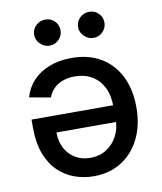

<svg xmlns="http://www.w3.org/2000/svg" viewBox="-85 -823 757 899"><g transform="rotate(-10 293.5 -374.0)"><path d="M280.9 -556.5Q361.5 -556.5 419.7 -521.8Q478 -487.2 509.2 -424.2Q540.5 -361.2 540.5 -276.3Q540.5 -192.5 509.2 -128.6Q478 -64.6 421.3 -28.8Q364.7 7.1 288.7 7.1Q242.2 7.1 198.9 -8.2Q155.5 -23.4 121.3 -56.1Q87 -88.8 66.9 -141Q46.9 -193.2 46.9 -267V-304.7H480.8V-225.1H151.3Q151.3 -183.2 168.1 -150.7Q185 -118.3 215.7 -99.4Q246.4 -80.6 287.6 -80.6Q333.1 -80.6 365.9 -102.5Q398.8 -124.3 416.9 -159.4Q435 -194.6 435 -235.1V-297.2Q435 -352.3 415.7 -390.4Q396.3 -428.6 361.5 -448.7Q326.7 -468.8 280.2 -468.8Q250 -468.8 225 -460Q199.9 -451.3 182 -434.1Q164.1 -416.9 154.1 -391L53.6 -409.1Q65.7 -453.5 96.8 -486.7Q127.8 -519.9 174.7 -538.2Q221.6 -556.5 280.9 -556.5ZM190.7 -631Q165.5 -631 146.7 -649.7Q127.8 -668.3 127.8 -692.8Q127.8 -719.5 146.7 -737.2Q165.5 -755 190.7 -755Q217.3 -755 235.3 -737.2Q253.2 -719.5 253.2 -692.8Q253.2 -668.3 235.3 -649.7Q217.3 -631 190.7 -631ZM399.5 -631Q374.3 -631 355.5 -649.7Q336.6 -668.3 336.6 -692.8Q336.6 -719.5 355.5 -737.2Q374.3 -755 399.5 -755Q426.1 -755 444.1 -737.2Q462 -719.5 462 -692.8Q462 -668.3 444.1 -649.7Q426.1 -631 399.5 -631Z"/></g></svg>

Font: InterMG Medium
Style: Regular
Weight: 500
Designer: Rasmus Andersson
Foundry: rsms
Version: Version 3.019;December 26, 2023;FontCreator 15.0.0.2955 64-b